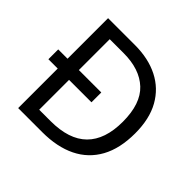

<svg xmlns="http://www.w3.org/2000/svg" viewBox="-174 -896 1078 1078"><g transform="rotate(45 365.0 -357.0)"><path d="M317 -714Q424 -714 503 -674Q582 -634 625.5 -556.5Q669 -479 669 -364Q669 -244 624.5 -163Q580 -82 496.5 -41Q413 0 295 0H104V-314H30V-392H104V-714ZM304 -637H194V-392H372V-314H194V-77H284Q430 -77 502 -148.5Q574 -220 574 -361Q574 -504 503 -570.5Q432 -637 304 -637Z"/></g></svg>

Font: Noto Sans Cherokee
Style: Regular
Weight: 400
Designer: Monotype Design Team
Foundry: Monotype Imaging Inc.
Version: Version 2.001